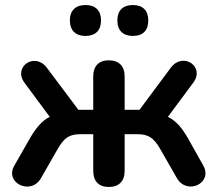

<svg xmlns="http://www.w3.org/2000/svg" viewBox="-20 -736 866 764"><path d="M509 -593C549 -593 570 -615 570 -655C570 -694 548 -716 509 -716C469 -716 447 -694 447 -655C447 -615 469 -593 509 -593ZM320 -593C360 -593 382 -615 382 -655C382 -694 360 -716 320 -716C281 -716 258 -694 258 -655C258 -615 281 -593 320 -593ZM413 8C453 8 476 -15 476 -56V-202H526C569 -202 591 -189 617 -144L684 -27C724 42 828 -7 789 -77L730 -182C705 -227 680 -256 648 -271L749 -407C797 -471 708 -531 660 -467L535 -299H476V-432C476 -473 453 -496 413 -496C373 -496 351 -473 351 -432V-299H292L166 -467C118 -530 30 -470 78 -406L178 -271C147 -256 122 -226 97 -182L37 -77C-3 -8 103 43 143 -27L210 -144C236 -189 257 -202 301 -202H351V-56C351 -15 373 8 413 8Z"/></svg>

Font: Nunito
Style: Bold
Weight: 700
Designer: Vernon Adams
Foundry: Vernon Adams
Version: Version 3.602